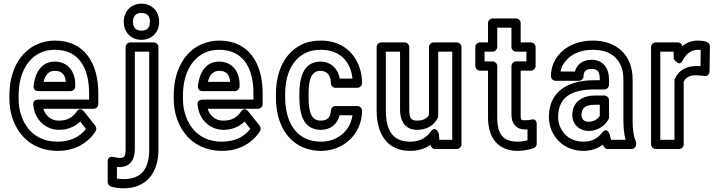

<svg xmlns="http://www.w3.org/2000/svg" viewBox="-20 -783 3904 1041"><path d="M463 -278V-243H185C174 -243 158 -236 160 -215C166 -155 199 -110 246 -90C263 -83 281 -79 301 -79C348 -79 387 -97 415 -124L446 -84C413 -42 364 -15 292 -15C189 -15 125 -72 96 -155C86 -183 81 -213 81 -246V-265C81 -384 129 -463 197 -496C221 -508 247 -513 278 -513C407 -513 463 -415 463 -278ZM278 -563C241 -563 206 -555 175 -540C85 -496 31 -397 31 -265V-246C31 -208 37 -172 49 -138C84 -38 167 35 292 35C388 35 457 -8 498 -71C503 -79 504 -92 497 -101L435 -179C413 -206 396 -179 395 -177C374 -147 346 -129 301 -129C287 -129 276 -131 266 -135C243 -145 224 -164 215 -193H488C499 -193 513 -203 513 -218V-278C513 -442 436 -563 278 -563ZM388 -326C388 -396 347 -449 277 -449C198 -449 169 -379 162 -317C161 -307 165 -289 186 -289H363C378 -289 388 -303 388 -314ZM337 -339H216C226 -378 244 -399 277 -399C314 -399 333 -381 337 -339Z M629 123C684 123 711 82 711 29V-503H789V29C789 137 742 188 651 188C637 188 625 187 614 185V122C621 123 624 123 629 123ZM629 73C618 73 606 70 594 68C566 62 564 86 564 93V205C564 215 572 226 583 229C604 235 626 238 651 238C771 238 839 156 839 29V-528C839 -539 829 -553 814 -553H686C675 -553 661 -543 661 -528V29C661 67 653 73 629 73ZM747 -617C718 -617 701 -632 701 -665C701 -697 718 -713 747 -713C776 -713 793 -697 793 -665C793 -632 776 -617 747 -617ZM747 -567C801 -567 843 -606 843 -665C843 -723 802 -763 747 -763C692 -763 651 -723 651 -665C651 -606 693 -567 747 -567Z M1354 -278V-243H1076C1065 -243 1049 -236 1051 -215C1057 -155 1090 -110 1137 -90C1154 -83 1172 -79 1192 -79C1239 -79 1278 -97 1306 -124L1337 -84C1304 -42 1255 -15 1183 -15C1080 -15 1016 -72 987 -155C977 -183 972 -213 972 -246V-265C972 -384 1020 -463 1088 -496C1112 -508 1138 -513 1169 -513C1298 -513 1354 -415 1354 -278ZM1169 -563C1132 -563 1097 -555 1066 -540C976 -496 922 -397 922 -265V-246C922 -208 928 -172 940 -138C975 -38 1058 35 1183 35C1279 35 1348 -8 1389 -71C1394 -79 1395 -92 1388 -101L1326 -179C1304 -206 1287 -179 1286 -177C1265 -147 1237 -129 1192 -129C1178 -129 1167 -131 1157 -135C1134 -145 1115 -164 1106 -193H1379C1390 -193 1404 -203 1404 -218V-278C1404 -442 1327 -563 1169 -563ZM1279 -326C1279 -396 1238 -449 1168 -449C1089 -449 1060 -379 1053 -317C1052 -307 1056 -289 1077 -289H1254C1269 -289 1279 -303 1279 -314ZM1228 -339H1107C1117 -378 1135 -399 1168 -399C1205 -399 1224 -381 1228 -339Z M1526 -257V-271C1526 -387 1569 -462 1635 -495C1658 -507 1686 -513 1720 -513C1821 -513 1881 -452 1891 -357H1822C1813 -411 1773 -449 1718 -449C1619 -449 1603 -350 1603 -271V-257C1603 -176 1619 -79 1719 -79C1771 -79 1810 -109 1821 -158H1891C1885 -116 1866 -84 1843 -62C1815 -35 1773 -15 1721 -15C1589 -15 1526 -117 1526 -257ZM1653 -257V-271C1653 -355 1669 -399 1718 -399C1751 -399 1774 -376 1774 -332C1774 -321 1784 -307 1799 -307H1918C1929 -307 1943 -317 1943 -332C1943 -366 1937 -397 1926 -426C1894 -508 1823 -563 1720 -563C1680 -563 1644 -556 1613 -540C1525 -496 1476 -399 1476 -271V-257C1476 -218 1480 -181 1490 -146C1519 -42 1597 35 1721 35C1786 35 1841 9 1878 -27C1913 -61 1943 -114 1943 -183C1943 -194 1933 -208 1918 -208H1799C1787 -208 1775 -198 1774 -184C1772 -146 1754 -129 1719 -129C1669 -129 1653 -172 1653 -257Z M2241 -79C2294 -79 2333 -103 2353 -143C2355 -146 2356 -150 2356 -154V-503H2432V-25H2362L2360 -56C2360 -56 2344 -108 2315 -69C2291 -36 2257 -15 2204 -15C2112 -15 2072 -71 2072 -187V-503H2149V-186C2149 -126 2178 -79 2241 -79ZM2241 -129C2211 -129 2199 -141 2199 -186V-528C2199 -539 2189 -553 2174 -553H2047C2036 -553 2022 -543 2022 -528V-187C2022 -57 2078 35 2204 35C2247 35 2283 24 2314 2C2316 15 2326 25 2339 25H2457C2468 25 2482 15 2482 0V-528C2482 -539 2472 -553 2457 -553H2330C2319 -553 2306 -543 2306 -528V-160C2294 -141 2276 -129 2241 -129Z M2787 -15C2710 -15 2676 -52 2676 -146V-425C2676 -440 2662 -450 2651 -450H2607V-503H2651C2666 -503 2676 -517 2676 -528V-633H2753V-528C2753 -513 2767 -503 2778 -503H2834V-450H2778C2763 -450 2753 -436 2753 -425V-161C2753 -113 2779 -81 2827 -81H2840V-22C2822 -18 2808 -15 2787 -15ZM2787 35C2821 35 2848 28 2872 21C2882 18 2890 8 2890 -3V-110C2890 -144 2861 -135 2858 -134C2851 -132 2840 -131 2827 -131C2806 -131 2803 -130 2803 -161V-400H2859C2870 -400 2884 -410 2884 -425V-528C2884 -539 2874 -553 2859 -553H2803V-658C2803 -669 2793 -683 2778 -683H2651C2640 -683 2626 -673 2626 -658V-553H2582C2571 -553 2557 -543 2557 -528V-425C2557 -414 2567 -400 2582 -400H2626V-146C2626 -35 2681 35 2787 35Z M3360 -128C3360 -89 3364 -54 3372 -25H3293C3291 -34 3288 -40 3287 -50C3287 -50 3274 -101 3243 -62C3221 -34 3191 -15 3143 -15C3080 -15 3037 -48 3017 -95C3010 -111 3006 -128 3006 -148C3006 -260 3085 -298 3201 -298H3257C3272 -298 3282 -312 3282 -323V-353C3282 -413 3250 -459 3187 -459C3146 -459 3108 -438 3097 -395H3019C3025 -427 3043 -451 3063 -469C3092 -495 3137 -513 3194 -513C3275 -513 3324 -481 3348 -423C3356 -403 3360 -380 3360 -352ZM3194 -563C3127 -563 3070 -542 3030 -507C2997 -478 2967 -432 2967 -370C2967 -359 2977 -345 2992 -345H3119C3130 -345 3144 -355 3144 -370C3144 -397 3158 -409 3187 -409C3219 -409 3232 -396 3232 -353V-348H3201C3076 -348 2956 -299 2956 -148C2956 -122 2961 -98 2971 -75C2999 -11 3060 35 3143 35C3186 35 3221 22 3249 1C3254 13 3260 25 3275 25H3404C3415 25 3429 15 3429 0V-8C3429 -11 3428 -14 3427 -17C3415 -45 3410 -81 3410 -128V-352C3410 -488 3320 -563 3194 -563ZM3083 -159C3083 -107 3124 -73 3171 -73C3221 -73 3261 -101 3280 -138C3282 -141 3282 -145 3282 -149V-240C3282 -255 3268 -265 3257 -265H3205C3144 -265 3083 -236 3083 -159ZM3133 -159C3133 -200 3157 -215 3205 -215H3232V-155C3221 -137 3200 -123 3171 -123C3148 -123 3133 -136 3133 -159Z M3765 -513C3768 -513 3775 -513 3779 -512L3778 -424C3769 -425 3763 -425 3756 -425C3700 -425 3659 -401 3639 -356C3638 -353 3637 -349 3637 -346V-25H3560V-503H3632L3633 -464C3633 -464 3661 -418 3680 -453C3699 -489 3725 -513 3765 -513ZM3764 -563C3730 -563 3703 -552 3680 -533C3678 -544 3668 -553 3656 -553H3535C3524 -553 3510 -543 3510 -528V0C3510 11 3520 25 3535 25H3662C3673 25 3687 15 3687 0V-340C3699 -363 3716 -375 3756 -375C3767 -375 3787 -372 3800 -371C3820 -369 3827 -385 3827 -396L3829 -532C3829 -558 3792 -563 3764 -563Z"/></svg>

Font: Asimov
Style: NarOu
Weight: 500
Designer: Google
Version: Version 2.000980; 2014